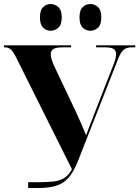

<svg xmlns="http://www.w3.org/2000/svg" viewBox="-20 -941 697 961"><path d="M433 -787Q411 -787 394.5 -802Q378 -817 378 -854Q378 -891 394.5 -906Q411 -921 433 -921Q453 -921 470 -906Q487 -891 487 -854Q487 -817 470 -802Q453 -787 433 -787ZM233 -787Q213 -787 196.5 -802Q180 -817 180 -854Q180 -891 196.5 -906Q213 -921 233 -921Q254 -921 271.5 -906Q289 -891 289 -854Q289 -817 271.5 -802Q254 -787 233 -787ZM121 0V-29H169Q215 -29 247 -32.5Q279 -36 301.5 -50Q324 -64 340 -94L62 -651Q47 -681 35 -692.5Q23 -704 5 -704H0V-714H336V-704H291Q262 -704 248 -696Q234 -688 234 -669Q234 -657 238.5 -643Q243 -629 251 -611L361 -379Q374 -350 386.5 -322Q399 -294 411 -264Q420 -289 428 -309.5Q436 -330 444 -351L545 -610Q561 -647 561 -670Q561 -689 548 -696.5Q535 -704 507 -704H461V-714H657V-704H638Q613 -704 598 -691Q583 -678 570 -643L369 -132Q349 -82 324.5 -53Q300 -24 263.5 -12Q227 0 173 0Z"/></svg>

Font: Noto Serif Display SemiCondensed ExtraBold
Style: Regular
Weight: 800
Width: 4
Designer: Monotype Design Team
Foundry: Monotype Imaging Inc.
Version: Version 2.009